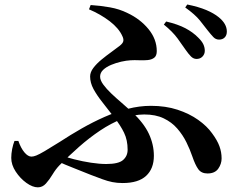

<svg xmlns="http://www.w3.org/2000/svg" viewBox="-20 -782 1040 836"><path d="M788.6 -564.5Q774.8 -585 753 -614.8Q731.2 -644.5 693.4 -675L703.5 -688.4Q754.7 -676.3 787.4 -659Q820.1 -641.7 842.9 -618.4Q858.5 -603.4 865.1 -589.6Q871.7 -575.8 871.7 -561Q871.7 -545.9 861.2 -535.3Q850.7 -524.7 834.1 -525.4Q821.6 -526.1 811.4 -536.3Q801.2 -546.5 788.6 -564.5ZM883.6 -650.4Q870.2 -668.2 849.8 -693.5Q829.4 -718.8 786.5 -749.5L795.4 -762.4Q844.3 -752.5 877.9 -738.4Q911.4 -724.2 932.4 -707Q967.7 -678.4 967.7 -644.7Q967.7 -628.4 958.5 -619Q949.3 -609.6 933.8 -609.6Q919.4 -609.6 909 -620.5Q898.6 -631.4 883.6 -650.4ZM367.5 -741.4 374.7 -760.1Q417.3 -757.4 458.8 -750Q500.2 -742.6 534.6 -725.5Q590.1 -699.6 626.4 -655.5Q662.6 -611.4 662.6 -559.5Q662.6 -539.1 651.5 -530.6Q640.4 -522.1 622.7 -520.4Q605 -518.8 585.1 -519.7Q565.2 -520.6 548.2 -519.5Q530.3 -518.5 507.9 -513.5Q485.4 -508.5 464.2 -499.6Q442.9 -490.8 429.4 -478Q415.9 -465.2 415.9 -448.4Q415.9 -432.7 429.7 -413.8Q443.4 -395 464.9 -374.6Q486.3 -354.2 510.5 -333.7Q534.6 -313.1 555.2 -294.1Q606.3 -246.2 628.2 -199.5Q650 -152.7 650 -103.6Q650 -47.5 616.2 -16.3Q582.5 15 514 15Q489.7 15 468.9 10.8Q448.1 6.6 426.3 -1.5Q404.4 -9.7 376.1 -20.3Q343.1 -33.8 303.8 -49.1Q264.4 -64.3 222.6 -83.5L236.9 -108.1Q266.1 -98 302.6 -88.5Q339.2 -79.1 376.3 -73.5Q413.3 -67.9 442.7 -67.9Q496.2 -67.9 515.9 -85.3Q535.7 -102.7 535.7 -130.1Q535.7 -172 520.2 -204Q504.8 -236.1 476.6 -271.6Q449.3 -307.5 425.5 -337.3Q401.8 -367.2 387.1 -394.3Q372.4 -421.5 372.4 -449Q372.4 -467.6 386.5 -486.3Q400.6 -504.9 422 -522.5Q443.4 -540.1 464.9 -555.5Q486.4 -570.8 501.4 -582.7Q515.4 -593.9 517 -603.4Q518.6 -612.8 512.8 -624.6Q497.7 -658.8 457.8 -689.5Q417.8 -720.1 367.5 -741.4ZM59.9 -168.5Q70.7 -137.3 86.2 -118.7Q101.7 -100.1 117 -100.1Q125.7 -100.1 137.9 -104.9Q150.2 -109.7 174.4 -123.9Q198.5 -138.1 240.7 -164.5Q287 -194.8 335.8 -222.7Q384.6 -250.5 434.7 -272.7Q484.8 -294.9 535.9 -308Q587 -321.2 637.1 -321.2Q701.5 -321.2 753.1 -304.2Q804.6 -287.3 843 -260Q881.4 -232.7 903.6 -201.4Q926 -171.2 935.4 -145.5Q944.9 -119.7 944.9 -92.2Q944.9 -68.3 930.3 -47.5Q915.6 -26.7 883.5 -26.7Q856.7 -26.7 843.3 -45.4Q829.9 -64.1 817.6 -100.4Q807.2 -131 791.6 -162.7Q776 -194.4 752 -222.1Q728.1 -249.8 692.8 -266.7Q657.6 -283.6 608.1 -283.6Q560.7 -283.6 511.9 -264.4Q463.1 -245.1 415.8 -213.5Q368.5 -181.8 323.8 -142.3Q279 -102.7 238.7 -62.1Q222.6 -45.4 208.9 -22.6Q195.2 0.2 180.2 16.9Q165.2 33.7 144.9 33.7Q122 33.7 94.9 14.3Q67.9 -5.1 48.4 -34.8Q29 -64.4 29 -94.5Q29 -112.8 32.9 -132.9Q36.9 -153.1 43 -168.2Z"/></svg>

Font: Noto Serif HK
Style: Regular
Weight: 200
Designer: Ryoko NISHIZUKA 西塚涼子 (kana & ideographs); Frank Grießhammer (Latin, Greek & Cyrillic); Wenlong ZHANG 张文龙 (bopomofo); San
Foundry: Adobe
Version: Version 2.001;hotconv 1.1.0;makeotfexe 2.6.0